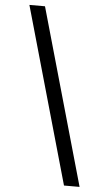

<svg xmlns="http://www.w3.org/2000/svg" viewBox="-61 -831 571 1006"><g transform="rotate(5 224.5 -328.5)"><path d="M52 -792H134L397 135H315Z"/></g></svg>

Font: utelugu25
Style: Book
Weight: 400
Designer: Jelle Bosma - Monotype Design Team
Foundry: Monotype Imaging Inc.
Version: Version 2.003